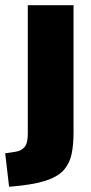

<svg xmlns="http://www.w3.org/2000/svg" viewBox="-56 -526 350 739"><path d="M-21 193 -36 64 4 58Q25 55 38 40.5Q51 26 51 -11V-506H227V-14Q227 30 220 65Q213 100 192.5 125Q172 150 132.5 165Q93 180 28 188Z"/></svg>

Font: Nunito Sans 7pt Condensed Black
Style: Regular
Weight: 900
Width: 3
Designer: Vernon Adams
Foundry: Vernon Adams
Version: Version 3.101;gftools[0.9.27]